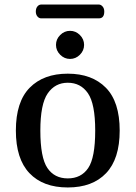

<svg xmlns="http://www.w3.org/2000/svg" viewBox="-20 -827 598 847"><path d="M162 -746Q152 -746 145 -754.5Q138 -763 138 -776Q138 -790 145 -798.5Q152 -807 162 -807H416Q425 -807 432.5 -798.5Q440 -790 440 -776Q440 -746 416 -746ZM245.5 -585.5Q227 -604 227 -629Q227 -654 245.5 -672.5Q264 -691 289 -691Q314 -691 332.5 -672.5Q351 -654 351 -629Q351 -604 332.5 -585.5Q314 -567 289 -567Q264 -567 245.5 -585.5ZM50 -251Q50 -378 111 -440Q172 -502 279 -502Q386 -502 447 -440Q508 -378 508 -251Q508 -126 448 -63Q388 0 279 0Q170 0 110 -63Q50 -126 50 -251ZM400 -251Q400 -369 368 -415.5Q336 -462 279 -462Q223 -462 190.5 -415Q158 -368 158 -251Q158 -132 189 -86Q220 -40 279 -40Q338 -40 369 -85.5Q400 -131 400 -251Z"/></svg>

Font: Marmelad
Style: Regular
Weight: 400
Designer: Manvel Shmavonyan
Foundry: Cyreal
Version: Version 1.001;PS 001.001;hotconv 1.0.88;makeotf.lib2.5.64775